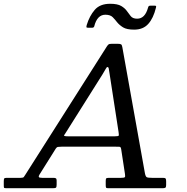

<svg xmlns="http://www.w3.org/2000/svg" viewBox="-70 -997 990 1017"><path d="M640.5 -840Q601.5 -840 582 -852Q562.5 -864 550 -879.5Q540.5 -892 527.5 -905.5Q514.5 -919 488 -919Q444.5 -919 429 -857Q426.5 -850 417.5 -850H396.5Q388 -850 387.8 -853.8Q387.5 -857.5 389.5 -865Q404 -912.5 431.8 -944.8Q459.5 -977 513.5 -977Q552.5 -977 572.2 -965.2Q592 -953.5 603 -937.5Q611.5 -925.5 622.2 -911.8Q633 -898 656.5 -898Q698 -898 714 -956Q715.5 -962 718 -964.5Q720.5 -967 727.5 -967H749Q756 -967 756.8 -964.5Q757.5 -962 756 -956Q742.5 -900.5 715.2 -870.2Q688 -840 640.5 -840ZM-50 -17V-36Q-50 -47 -48 -51Q-46 -55 -35 -55H39Q53 -55 56.2 -59.5Q59.5 -64 64.5 -72L496 -751Q500.5 -758 504.8 -761.5Q509 -765 521.5 -765H554Q567.5 -765 571.8 -761.8Q576 -758.5 578 -747L697.5 -80Q701 -62 707.2 -58.5Q713.5 -55 735 -55H793Q804 -55 807 -51.8Q810 -48.5 810 -37V-17Q810 -6 806.2 -3Q802.5 0 791 0H503Q493.5 0 491.8 -3.5Q490 -7 490 -16.5V-39Q490 -51 493.8 -53Q497.5 -55 509.5 -55H570Q586.5 -55 590.5 -58Q594.5 -61 592 -75L572 -206Q570 -219 563.8 -219.5Q557.5 -220 543 -220H256Q243.5 -220 236.8 -218.8Q230 -217.5 225.5 -210L139 -72Q134 -64 135.8 -59.5Q137.5 -55 153 -55H213Q221.5 -55 225.8 -52.5Q230 -50 230 -41V-19Q230 -6.5 226.5 -3.2Q223 0 210 0H-36Q-47.5 0 -48.8 -3Q-50 -6 -50 -17ZM473.5 -604 281.5 -299Q274 -287 269.8 -281Q265.5 -275 289 -275H538Q557 -275 558.8 -278.5Q560.5 -282 558 -298L510.5 -606Q507.5 -625.5 506 -633.8Q504.5 -642 499 -642Q495 -642 489 -630.5Q483 -619 473.5 -604Z"/></svg>

Font: Besley*
Style: Italic
Weight: 400
Italic angle: -13°
Designer: Owen Earl
Foundry: indestructible type*
Version: Version 2.000; ttfautohint (v1.8.3)